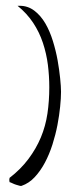

<svg xmlns="http://www.w3.org/2000/svg" viewBox="-20 -635 255 656"><path d="M11.7 -20.5Q11.7 -21.5 12.2 -23.9Q12.7 -26.4 12.7 -27.3Q50.8 -56.6 77.1 -91.8Q103.5 -127 119.6 -165.5Q135.7 -204.1 142.1 -247.1Q148.4 -290 148.4 -336.9Q148.4 -375 143.6 -413.6Q138.7 -452.1 126.5 -488.8Q114.3 -525.4 93.3 -557.1Q72.3 -588.9 40 -615.2Q40 -615.2 43 -615.2Q45.9 -615.2 47.9 -615.2Q75.2 -615.2 97.2 -598.6Q119.1 -582 134.8 -555.2Q150.4 -528.3 160.6 -495.1Q170.9 -461.9 176.8 -429.2Q182.6 -396.5 185.5 -367.7Q188.5 -338.9 188.5 -321.3Q188.5 -299.8 185.5 -270.5Q182.6 -241.2 176.3 -208Q169.9 -174.8 159.2 -141.1Q148.4 -107.4 133.3 -79.1Q118.2 -50.8 98.6 -29.8Q79.1 -8.8 53.7 0Q51.8 1 46.4 -0.5Q41 -2 34.7 -3.9Q28.3 -5.9 22.5 -8.8Q16.6 -11.7 12.7 -12.7Q12.7 -12.7 12.2 -16.1Q11.7 -19.5 11.7 -20.5Z"/></svg>

Font: The Girl Next Door
Style: Regular
Weight: 400
Designer: Kimberly Geswein
Foundry: Kimberly Geswein
Version: Version 1.002 2010